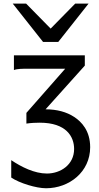

<svg xmlns="http://www.w3.org/2000/svg" viewBox="-20 -801 540 1051"><path d="M56.2 -498V-417.5C74.2 -424.8 103 -424.8 131.8 -424.8H336.9L124.5 -183.1V-124.5C151.4 -128.4 175.8 -129.4 197.8 -129.4C343.3 -129.4 385.7 -52.7 385.7 14.6C385.7 100.6 311.5 148.9 236.8 148.9C168.5 148.9 97.7 113.3 41.5 75.7V170.9C85.9 201.2 178.2 229.5 231.9 229.5C358.9 229.5 473.6 140.1 473.6 4.9C473.6 -85.4 426.3 -134.8 385.7 -161.1C344.7 -188 292 -202.6 229.5 -202.6L444.3 -441.9V-498ZM49.8 -781.2 215.8 -571.3H298.8L464.8 -781.2H391.6L257.3 -644.5L123 -781.2Z"/></svg>

Font: Andika
Style: Regular
Weight: 400
Designer: Victor Gaultney, Annie Olsen, Julie Remington, Don Collingsworth, Eric Hays
Foundry: SIL International
Version: Version 1.000